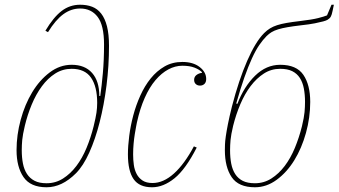

<svg xmlns="http://www.w3.org/2000/svg" viewBox="-20 -780 1432 812"><path d="M177 12Q109 12 79.5 -31Q50 -74 50 -145Q50 -209 67.5 -273.5Q85 -338 116 -389.5Q147 -441 190 -473.5Q233 -506 283 -506Q339 -506 369.5 -471.5Q400 -437 400 -374H404Q410 -415 415 -470.5Q420 -526 420 -592Q420 -673 393 -708.5Q366 -744 319 -744Q281 -744 248 -720Q215 -696 183 -644L172 -650Q206 -707 240.5 -733.5Q275 -760 319 -760Q347 -760 369.5 -751.5Q392 -743 408 -722.5Q424 -702 432.5 -668.5Q441 -635 441 -586Q441 -502 430.5 -419Q420 -336 401.5 -263.5Q383 -191 357.5 -134.5Q332 -78 301 -47Q242 12 177 12ZM177 -5Q215 -5 246.5 -25Q278 -45 303 -78Q328 -111 346 -154.5Q364 -198 376 -246Q385 -283 388 -303.5Q391 -324 391 -345Q391 -414 365 -451.5Q339 -489 283 -489Q245 -489 213.5 -469Q182 -449 157 -415Q132 -381 114 -337.5Q96 -294 85 -248Q76 -210 74 -188Q72 -166 72 -145Q72 -114 77 -88.5Q82 -63 94 -44.5Q106 -26 126 -15.5Q146 -5 177 -5Z M623 12Q569 12 545 -22.5Q521 -57 521 -127Q521 -162 526.5 -205Q532 -248 543.5 -291.5Q555 -335 573.5 -376Q592 -417 617.5 -448.5Q643 -480 676 -499Q709 -518 751 -518Q797 -518 824.5 -496.5Q852 -475 852 -446Q852 -432 844.5 -425Q837 -418 826 -418Q815 -418 808 -424.5Q801 -431 801 -442Q801 -455 810.5 -462.5Q820 -470 834 -472V-475Q823 -486 802.5 -494Q782 -502 751 -502Q721 -502 692 -486.5Q663 -471 637.5 -441Q612 -411 592 -366Q572 -321 559 -262Q558 -257 555.5 -244Q553 -231 550 -212.5Q547 -194 545 -172Q543 -150 543 -127Q543 -104 546 -82.5Q549 -61 558 -44Q567 -27 583 -16.5Q599 -6 625 -6Q671 -6 715.5 -46Q760 -86 800 -161L812 -156Q765 -64 718 -26Q671 12 623 12Z M1058 12Q989 12 960 -30.5Q931 -73 931 -145Q931 -155 931.5 -169Q932 -183 935 -204Q938 -225 944 -255.5Q950 -286 961 -330Q990 -442 1025.5 -523Q1061 -604 1097 -640Q1109 -652 1122 -660Q1135 -668 1152 -673.5Q1169 -679 1192 -683Q1215 -687 1249 -691Q1300 -697 1325.5 -703.5Q1351 -710 1363 -715L1382 -760H1392Q1386 -730 1383 -719.5Q1380 -709 1374 -703Q1371 -700 1365.5 -696.5Q1360 -693 1347 -689.5Q1334 -686 1312 -681.5Q1290 -677 1253 -673Q1219 -669 1196 -665Q1173 -661 1156.5 -656Q1140 -651 1128.5 -644Q1117 -637 1107 -627Q1092 -612 1076.5 -589.5Q1061 -567 1045.5 -533Q1030 -499 1013.5 -452.5Q997 -406 979 -342L984 -341Q1012 -414 1059 -460Q1106 -506 1165 -506Q1234 -506 1263 -463.5Q1292 -421 1292 -349Q1292 -283 1274 -218Q1256 -153 1224.5 -102Q1193 -51 1150 -19.5Q1107 12 1058 12ZM1058 -5Q1096 -5 1127.5 -25Q1159 -45 1184 -78Q1209 -111 1227 -154.5Q1245 -198 1257 -246Q1266 -284 1268 -306Q1270 -328 1270 -349Q1270 -380 1265 -406Q1260 -432 1248 -450.5Q1236 -469 1216 -479Q1196 -489 1165 -489Q1127 -489 1096 -469Q1065 -449 1040 -416Q1015 -383 996.5 -339.5Q978 -296 966 -248Q957 -210 955 -188Q953 -166 953 -145Q953 -113 958 -87.5Q963 -62 975 -43.5Q987 -25 1007 -15Q1027 -5 1058 -5Z"/></svg>

Font: IBM Plex Serif Thin
Style: Italic
Weight: 100
Italic angle: -14°
Designer: Mike Abbink, Paul van der Laan, Pieter van Rosmalen
Foundry: Bold Monday
Version: Version 3.001